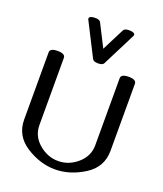

<svg xmlns="http://www.w3.org/2000/svg" viewBox="-169 -1052 997 1173"><g transform="rotate(20 329.5 -465.0)"><path d="M503.4 -924.3Q503.4 -942.4 464.8 -942.4Q436.5 -942.4 429.2 -928.2L355 -782.2L280.8 -928.2Q273.9 -942.4 245.6 -942.4Q206.5 -942.4 206.5 -924.3Q206.5 -920.9 207.5 -919.4L318.4 -701.2Q325.7 -687 355 -687Q384.8 -687 391.6 -701.2L502 -919.4Q503.4 -922.4 503.4 -924.3ZM328.6 11.7Q232.4 11.7 140.6 -46.6Q48.8 -105 48.8 -210.9V-647Q48.8 -674.3 98.1 -674.3Q147.9 -674.3 147.9 -647V-210.9Q147.9 -139.2 204.3 -91.1Q260.7 -43 329.6 -43Q398.9 -43 454.8 -91.8Q510.7 -140.6 510.7 -210.9V-647Q510.7 -674.3 560.5 -674.3Q609.9 -674.3 609.9 -647V-210.9Q609.9 -104.5 517.3 -46.4Q424.8 11.7 328.6 11.7Z"/></g></svg>

Font: Gayathri
Style: Bold
Weight: 700
Designer: Binoy Dominic <binoy.domenic@gmail.com>
Foundry: SMC
Version: Version 1.000